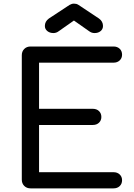

<svg xmlns="http://www.w3.org/2000/svg" viewBox="-20 -1037 737 1057"><path d="M148 0Q127 0 113.5 -13.5Q100 -27 100 -48V-733Q100 -754 113.5 -767.5Q127 -781 148 -781H605Q626 -781 639 -768.5Q652 -756 652 -736Q652 -717 639 -704.5Q626 -692 605 -692H195V-438H491Q512 -438 525 -425.5Q538 -413 538 -393Q538 -374 525 -361.5Q512 -349 491 -349H195V-89H605Q626 -89 639 -76.5Q652 -64 652 -45Q652 -25 639 -12.5Q626 0 605 0ZM274 -855Q254 -855 240.5 -866Q227 -877 227 -894Q227 -919 249 -935L363 -1010Q375 -1017 387 -1017Q394 -1017 400 -1015.5Q406 -1014 412 -1010L525 -935Q547 -919 547 -894Q547 -877 534 -866Q521 -855 501 -855Q492 -855 485 -857.5Q478 -860 471 -865L387 -924L303 -865Q290 -855 274 -855Z"/></svg>

Font: Comfortaa SemiBold
Style: Regular
Weight: 600
Designer: Johan Aakerlund
Foundry: Johan Aakerlund
Version: Version 3.104; ttfautohint (v1.8.1.43-b0c9)